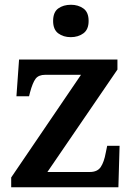

<svg xmlns="http://www.w3.org/2000/svg" viewBox="-20 -786 562 806"><path d="M27 0V-41L320 -472H170Q142 -472 129.5 -455.5Q117 -439 106 -398L102 -382H49L60 -536H473V-494L179 -64H357Q389 -64 403 -85Q417 -106 424 -145L430 -174H482L477 0ZM277 -630Q246 -630 224.5 -646Q203 -662 203 -698Q203 -735 224.5 -750.5Q246 -766 278 -766Q308 -766 330 -750.5Q352 -735 352 -698Q352 -662 330 -646Q308 -630 277 -630Z"/></svg>

Font: Noto Serif Bengali SemiBold
Style: Regular
Weight: 600
Version: Version 2.003